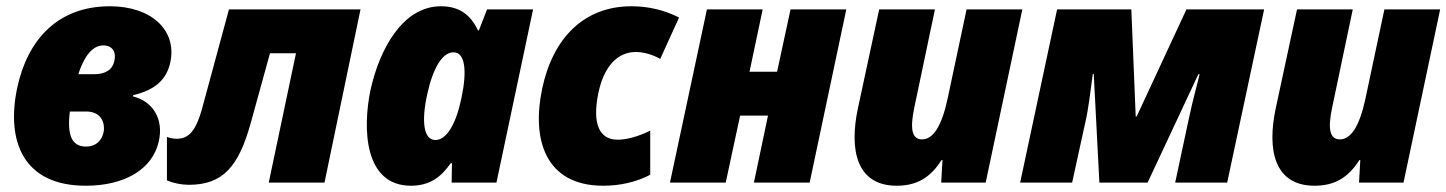

<svg xmlns="http://www.w3.org/2000/svg" viewBox="-20 -583 4618 613"><path d="M254 10C376 10 467 -41 487 -132C503 -202 469 -259 405 -275V-279C476 -296 512 -329 524 -385C545 -487 463 -563 331 -563C164 -563 68 -456 35 -303C-1 -132 54 10 254 10ZM310 -438C338 -438 352 -418 345 -388C339 -360 316 -346 280 -346H230C253 -416 282 -438 310 -438ZM255 -115C208 -115 194 -153 203 -227H255C301 -227 316 -194 311 -162C305 -132 284 -115 255 -115Z M583 7C691 7 742 -50 781 -192L842 -413H925L838 0H1016L1131 -553H711L624 -232C605 -165 582 -140 545 -140C533 -140 523 -142 513 -146V-7C535 2 559 7 583 7Z M1292 10C1354 10 1390 -20 1419 -62H1423L1422 0H1565L1682 -553H1535L1509 -486H1506C1482 -537 1445 -563 1388 -563C1264 -563 1191 -423 1163 -296C1137 -172 1143 10 1292 10ZM1370 -136C1334 -136 1324 -191 1344 -282C1362 -365 1392 -416 1428 -416C1465 -416 1472 -357 1453 -269C1436 -187 1406 -136 1370 -136Z M1906 10C1960 10 2012 -2 2056 -25V-166C2016 -146 1979 -137 1952 -137C1892 -137 1871 -190 1890 -284C1908 -373 1953 -417 2010 -417C2033 -417 2061 -410 2088 -395L2148 -527C2101 -551 2050 -563 1996 -563C1844 -563 1745 -461 1711 -300C1677 -139 1720 10 1906 10Z M2119 0H2297L2343 -214H2432L2387 0H2565L2682 -553H2504L2461 -354H2373L2415 -553H2237Z M2843 10C2906 10 2950 -15 2986 -72H2989L2985 0H3127L3244 -553H3066L3005 -266C2986 -178 2958 -138 2924 -138C2891 -138 2885 -172 2899 -239L2965 -553H2787L2719 -237C2691 -105 2714 10 2843 10Z M3237 0H3403L3445 -192C3455 -234 3461 -287 3469 -347H3472L3490 0H3644L3806 -346H3810C3804 -319 3791 -277 3773 -192L3732 0H3898L4016 -553H3768L3609 -211H3606L3592 -553H3355Z M4177 10C4240 10 4284 -15 4320 -72H4323L4319 0H4461L4578 -553H4400L4339 -266C4320 -178 4292 -138 4258 -138C4225 -138 4219 -172 4233 -239L4299 -553H4121L4053 -237C4025 -105 4048 10 4177 10Z"/></svg>

Font: Noto Sans SemiCondensed Black
Style: Italic
Weight: 900
Width: 4
Italic angle: -12°
Designer: Monotype Design Team
Foundry: Monotype Imaging Inc.
Version: Version 2.013